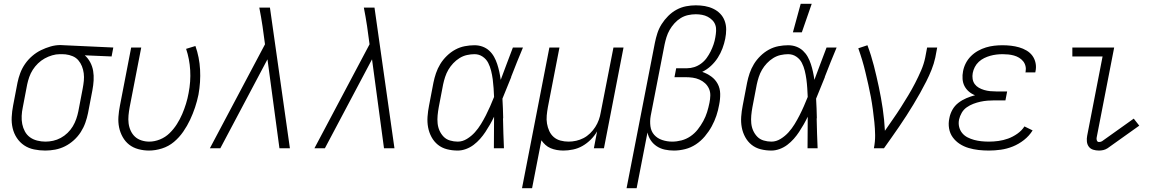

<svg xmlns="http://www.w3.org/2000/svg" viewBox="-20 -780 6090 1010"><path d="M218 12Q188 12 159 6Q130 0 107 -15.5Q84 -31 68.5 -54.5Q53 -78 46.5 -106Q40 -134 41.5 -164Q43 -194 49 -225L72 -345Q77 -370 86.5 -395.5Q96 -421 112 -444Q128 -467 149.5 -485.5Q171 -504 195.5 -516Q220 -528 246 -535.5Q272 -543 298 -543Q303 -543 307.5 -542.5Q312 -542 317 -542L576 -530L567 -483L426 -489Q443 -474 454.5 -452.5Q466 -431 470 -407Q474 -383 472.5 -357Q471 -331 466 -305L443 -185Q438 -160 429 -134.5Q420 -109 405 -85.5Q390 -62 368.5 -42.5Q347 -23 322 -10.5Q297 2 270.5 7Q244 12 218 12ZM219 -35Q239 -35 259.5 -39.5Q280 -44 299.5 -54.5Q319 -65 335.5 -81Q352 -97 363 -115.5Q374 -134 381 -154Q388 -174 392 -194L415 -314Q419 -335 421 -355Q423 -375 420.5 -394.5Q418 -414 411 -431.5Q404 -449 392 -463Q380 -477 362 -484.5Q344 -492 325 -494L308 -495H294Q275 -495 254.5 -489Q234 -483 215 -472.5Q196 -462 180 -446.5Q164 -431 152.5 -413Q141 -395 134 -375Q127 -355 123 -336L100 -216Q95 -193 94 -170.5Q93 -148 97 -127.5Q101 -107 111 -88.5Q121 -70 137.5 -58Q154 -46 175.5 -40.5Q197 -35 219 -35Z M764 12Q735 12 707.5 4.5Q680 -3 659.5 -19Q639 -35 625.5 -59Q612 -83 606.5 -110Q601 -137 603 -166Q605 -195 611 -225L670 -530H723L662 -216Q658 -194 656 -173Q654 -152 656.5 -131.5Q659 -111 667.5 -92.5Q676 -74 690 -61Q704 -48 724 -41.5Q744 -35 765 -35Q793 -35 821.5 -46.5Q850 -58 872 -79.5Q894 -101 910.5 -127Q927 -153 938.5 -180Q950 -207 958.5 -234.5Q967 -262 972 -290Q984 -351 980.5 -410.5Q977 -470 959 -523L1008 -538Q1029 -479 1032.5 -413.5Q1036 -348 1024 -282Q1017 -248 1006 -215Q995 -182 980 -150Q965 -118 944 -87.5Q923 -57 895 -33.5Q867 -10 832 1Q797 12 764 12Z M1084 0 1374 -547 1361 -642Q1357 -667 1353 -691.5Q1349 -716 1344 -740H1400L1505 0H1450L1387 -468L1139 0Z M1634 0 1924 -547 1911 -642Q1907 -667 1903 -691.5Q1899 -716 1894 -740H1950L2055 0H2000L1937 -468L1689 0Z M2388 12Q2358 12 2331 5Q2304 -2 2283.5 -18.5Q2263 -35 2250 -59Q2237 -83 2232 -110Q2227 -137 2229 -166Q2231 -195 2237 -225L2260 -345Q2265 -370 2273.5 -395Q2282 -420 2296 -443Q2310 -466 2330.5 -486Q2351 -506 2375 -519Q2399 -532 2425 -537Q2451 -542 2476 -542Q2499 -542 2519 -534.5Q2539 -527 2554 -513Q2569 -499 2579 -481Q2589 -463 2595.5 -443Q2602 -423 2606.5 -402.5Q2611 -382 2614 -360Q2630 -403 2646 -445.5Q2662 -488 2678 -530H2731Q2715 -492 2699.5 -453.5Q2684 -415 2669 -376V-374Q2657 -346 2646 -317.5Q2635 -289 2623 -261Q2625 -235 2625.5 -209.5Q2626 -184 2627 -158L2626 -157Q2627 -117 2628 -78Q2629 -39 2631 0H2578Q2578 -41 2578.5 -82.5Q2579 -124 2579 -166Q2569 -145 2557.5 -125Q2546 -105 2533.5 -86Q2521 -67 2505.5 -49.5Q2490 -32 2471.5 -18Q2453 -4 2431 4Q2409 12 2388 12ZM2388 -35Q2413 -35 2436.5 -49.5Q2460 -64 2478 -84Q2496 -104 2510 -127Q2524 -150 2536 -173.5Q2548 -197 2558.5 -221Q2569 -245 2579 -270Q2578 -293 2576.5 -316.5Q2575 -340 2572 -362.5Q2569 -385 2563.5 -407.5Q2558 -430 2548 -449.5Q2538 -469 2519 -482Q2500 -495 2476 -495Q2457 -495 2436.5 -490.5Q2416 -486 2397.5 -474.5Q2379 -463 2364 -447Q2349 -431 2338.5 -413Q2328 -395 2321.5 -375Q2315 -355 2311 -336L2288 -216Q2284 -194 2282 -173Q2280 -152 2282 -131.5Q2284 -111 2292 -93Q2300 -75 2313.5 -61Q2327 -47 2347 -41Q2367 -35 2388 -35Z M2726 210 2870 -530H2923L2862 -216Q2858 -194 2856 -172Q2854 -150 2857.5 -129.5Q2861 -109 2869.5 -90.5Q2878 -72 2893 -59Q2908 -46 2928.5 -40.5Q2949 -35 2971 -35Q2991 -35 3011 -39.5Q3031 -44 3049.5 -53.5Q3068 -63 3084 -78.5Q3100 -94 3111.5 -112Q3123 -130 3130 -149.5Q3137 -169 3140 -188L3207 -530H3260L3157 0H3104L3121 -89Q3108 -66 3088 -46Q3068 -26 3044.5 -12.5Q3021 1 2994.5 6.5Q2968 12 2944 12Q2926 12 2909 9Q2892 6 2876.5 -0.5Q2861 -7 2849 -18Q2837 -29 2828 -42L2779 210Z M3276 210 3425 -555Q3430 -580 3438 -605Q3446 -630 3460.5 -653Q3475 -676 3495 -696Q3515 -716 3539 -729Q3563 -742 3589 -747Q3615 -752 3640 -752Q3665 -752 3688 -748Q3711 -744 3732 -734Q3753 -724 3768.5 -708Q3784 -692 3792 -670.5Q3800 -649 3800 -625Q3800 -601 3795 -576Q3790 -551 3780.5 -525.5Q3771 -500 3756 -476.5Q3741 -453 3720 -433.5Q3699 -414 3674 -402Q3700 -393 3721.5 -377.5Q3743 -362 3755.5 -338.5Q3768 -315 3768.5 -286.5Q3769 -258 3763 -229Q3758 -200 3748.5 -171.5Q3739 -143 3724 -115.5Q3709 -88 3688 -63Q3667 -38 3640.5 -20.5Q3614 -3 3584 4.5Q3554 12 3525 12Q3500 12 3477 7Q3454 2 3435 -10.5Q3416 -23 3403.5 -41.5Q3391 -60 3386 -83L3329 210ZM3516 -35Q3540 -35 3565 -41.5Q3590 -48 3612 -63Q3634 -78 3650.5 -99Q3667 -120 3679.5 -143Q3692 -166 3699.5 -190Q3707 -214 3712 -239Q3716 -258 3716.5 -277.5Q3717 -297 3709.5 -313.5Q3702 -330 3689 -342Q3676 -354 3659 -361.5Q3642 -369 3623.5 -371.5Q3605 -374 3585 -374H3528L3537 -421H3594Q3613 -421 3632 -427Q3651 -433 3668 -445.5Q3685 -458 3697 -474.5Q3709 -491 3718 -509Q3727 -527 3733.5 -546Q3740 -565 3743 -584Q3746 -600 3747 -617Q3748 -634 3743 -648.5Q3738 -663 3727 -674Q3716 -685 3702.5 -692Q3689 -699 3673 -702Q3657 -705 3640 -705Q3620 -705 3599.5 -700.5Q3579 -696 3561 -685Q3543 -674 3528 -657.5Q3513 -641 3502.5 -622.5Q3492 -604 3486 -584.5Q3480 -565 3476 -546L3403 -171Q3398 -143 3401.5 -116Q3405 -89 3421.5 -70.5Q3438 -52 3463.5 -43.5Q3489 -35 3516 -35Z M4038 12Q4008 12 3981 5Q3954 -2 3933.5 -18.5Q3913 -35 3900 -59Q3887 -83 3882 -110Q3877 -137 3879 -166Q3881 -195 3887 -225L3910 -345Q3915 -370 3923.5 -395Q3932 -420 3946 -443Q3960 -466 3980.5 -486Q4001 -506 4025 -519Q4049 -532 4075 -537Q4101 -542 4126 -542Q4149 -542 4169 -534.5Q4189 -527 4204 -513Q4219 -499 4229 -481Q4239 -463 4245.5 -443Q4252 -423 4256.5 -402.5Q4261 -382 4264 -360Q4280 -403 4296 -445.5Q4312 -488 4328 -530H4381Q4365 -492 4349.5 -453.5Q4334 -415 4319 -376V-374Q4307 -346 4296 -317.5Q4285 -289 4273 -261Q4275 -235 4275.5 -209.5Q4276 -184 4277 -158L4276 -157Q4277 -117 4278 -78Q4279 -39 4281 0H4228Q4228 -41 4228.5 -82.5Q4229 -124 4229 -166Q4219 -145 4207.5 -125Q4196 -105 4183.5 -86Q4171 -67 4155.5 -49.5Q4140 -32 4121.5 -18Q4103 -4 4081 4Q4059 12 4038 12ZM4038 -35Q4063 -35 4086.5 -49.5Q4110 -64 4128 -84Q4146 -104 4160 -127Q4174 -150 4186 -173.5Q4198 -197 4208.5 -221Q4219 -245 4229 -270Q4228 -293 4226.5 -316.5Q4225 -340 4222 -362.5Q4219 -385 4213.5 -407.5Q4208 -430 4198 -449.5Q4188 -469 4169 -482Q4150 -495 4126 -495Q4107 -495 4086.5 -490.5Q4066 -486 4047.5 -474.5Q4029 -463 4014 -447Q3999 -431 3988.5 -413Q3978 -395 3971.5 -375Q3965 -355 3961 -336L3938 -216Q3934 -194 3932 -173Q3930 -152 3932 -131.5Q3934 -111 3942 -93Q3950 -75 3963.5 -61Q3977 -47 3997 -41Q4017 -35 4038 -35Z M4151 -610 4192 -760H4250L4198 -610Z M4577 0Q4584 -35 4583.5 -69.5Q4583 -104 4579.5 -137.5Q4576 -171 4571.5 -204.5Q4567 -238 4561 -270.5Q4555 -303 4547.5 -335.5Q4540 -368 4532.5 -400Q4525 -432 4515.5 -463.5Q4506 -495 4495 -526L4543 -542Q4563 -489 4577 -434Q4591 -379 4603 -322.5Q4615 -266 4623.5 -208.5Q4632 -151 4635 -92Q4656 -123 4677.5 -153.5Q4699 -184 4719 -215.5Q4739 -247 4758 -278.5Q4777 -310 4794 -343Q4811 -376 4825.5 -409.5Q4840 -443 4847 -477L4857 -530H4910L4900 -477Q4893 -445 4880.5 -413.5Q4868 -382 4852.5 -351.5Q4837 -321 4820 -290.5Q4803 -260 4785 -230.5Q4767 -201 4748.5 -172Q4730 -143 4710 -114Q4690 -85 4670 -56.5Q4650 -28 4630 0Z M5182 12Q5154 12 5127.5 9Q5101 6 5075.5 -1.5Q5050 -9 5028.5 -23Q5007 -37 4992 -57.5Q4977 -78 4972.5 -104.5Q4968 -131 4974 -158Q4978 -181 4990 -202.5Q5002 -224 5021.5 -239Q5041 -254 5063.5 -263.5Q5086 -273 5109 -279Q5091 -286 5076.5 -298.5Q5062 -311 5053.5 -327.5Q5045 -344 5043.5 -364.5Q5042 -385 5046 -405Q5050 -427 5060.5 -447.5Q5071 -468 5087.5 -484.5Q5104 -501 5124.5 -512.5Q5145 -524 5166.5 -530.5Q5188 -537 5210 -539.5Q5232 -542 5253 -542Q5276 -542 5298 -539.5Q5320 -537 5341 -531Q5362 -525 5380.5 -514Q5399 -503 5411 -486.5Q5423 -470 5427.5 -448.5Q5432 -427 5427 -404L5426 -399H5374L5375 -402Q5378 -418 5374.5 -432.5Q5371 -447 5362 -458Q5353 -469 5340.5 -476.5Q5328 -484 5313.5 -488Q5299 -492 5284 -493.5Q5269 -495 5254 -495Q5238 -495 5221.5 -493Q5205 -491 5189 -486.5Q5173 -482 5157.5 -474.5Q5142 -467 5129 -455Q5116 -443 5108 -427.5Q5100 -412 5097 -396Q5094 -380 5096.5 -364.5Q5099 -349 5107.5 -337.5Q5116 -326 5129 -318.5Q5142 -311 5157.5 -306.5Q5173 -302 5188.5 -300.5Q5204 -299 5220 -299H5278L5269 -252H5211Q5193 -252 5174.5 -250.5Q5156 -249 5137.5 -245Q5119 -241 5100.5 -234Q5082 -227 5065.5 -215.5Q5049 -204 5039 -186.5Q5029 -169 5025 -151Q5021 -131 5025.5 -112.5Q5030 -94 5041.5 -80Q5053 -66 5069.5 -57.5Q5086 -49 5104.5 -44Q5123 -39 5142.5 -37Q5162 -35 5182 -35Q5207 -35 5232.5 -38.5Q5258 -42 5283 -51Q5308 -60 5331.5 -76.5Q5355 -93 5369 -115L5412 -94Q5394 -65 5366.5 -43.5Q5339 -22 5308 -9.5Q5277 3 5245 7.5Q5213 12 5182 12Z M5761 12Q5745 12 5730.5 7.5Q5716 3 5707.5 -8.5Q5699 -20 5697.5 -35.5Q5696 -51 5699 -66L5780 -483H5621V-530H5841L5749 -57Q5747 -49 5750 -41Q5753 -33 5761 -33Q5765 -33 5769.5 -34Q5774 -35 5777 -37L5944 -156L5973 -119L5806 0Q5795 7 5783.5 9.5Q5772 12 5761 12Z"/></svg>

Font: Lode Dark Term
Style: Italic
Weight: 400
Italic angle: -11°
Monospace: yes
Designer: Belleve Invis
Foundry: Belleve Invis
Version: Version 29.2.0